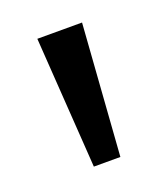

<svg xmlns="http://www.w3.org/2000/svg" viewBox="-64 -798 300 347"><g transform="rotate(-20 86.5 -624.0)"><path d="M130 -750 112 -498H61L44 -750Z"/></g></svg>

Font: Puffins on Iceburgs
Style: Regular
Weight: 400
Version: Version 1.0